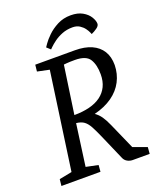

<svg xmlns="http://www.w3.org/2000/svg" viewBox="-151 -920 834 1012"><g transform="rotate(-20 265.5 -414.5)"><path d="M16 0 20 -37 91 -51 168 -597 101 -611 105 -648H327Q382 -648 420 -631Q458 -614 478 -582Q498 -550 498 -503Q497 -454 475.5 -412.5Q454 -371 412.5 -341.5Q371 -312 311 -297Q330 -284 344 -264Q358 -244 372 -212L437 -65L514 -37L511 0H416Q400 0 386 -8Q372 -16 366 -31L305 -171Q288 -210 275 -234Q262 -258 246 -270Q230 -282 202 -285L170 -51L238 -37L235 0ZM208 -328Q255 -328 293 -337.5Q331 -347 357.5 -366.5Q384 -386 398 -415Q412 -444 412 -483Q412 -536 392 -568Q372 -600 309 -600Q279 -600 263 -598.5Q247 -597 247 -597ZM190 -714Q190 -714 202 -731.5Q214 -749 237 -771.5Q260 -794 293.5 -811.5Q327 -829 369 -829Q408 -829 434.5 -814Q461 -799 474 -777.5Q487 -756 487 -739Q487 -727 471.5 -716Q456 -705 440 -698Q440 -698 435.5 -708.5Q431 -719 421.5 -732Q412 -745 396 -755.5Q380 -766 356 -766Q324 -766 297.5 -755.5Q271 -745 251.5 -730.5Q232 -716 221.5 -705.5Q211 -695 211 -695Z"/></g></svg>

Font: Faustina VF Beta
Style: Italic
Weight: 400
Italic angle: -8°
Designer: Alfonso Garcia
Foundry: Omnibus-Type
Version: Version 1.006